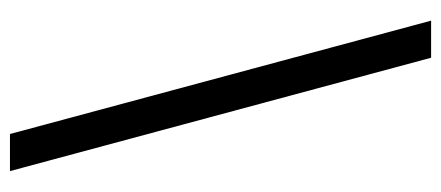

<svg xmlns="http://www.w3.org/2000/svg" viewBox="-277 -524 911 397"><g transform="rotate(90 178.5 -325.5)"><path d="M333.8 109.4 99.4 -761.4H22.7L257.1 109.4Z"/></g></svg>

Font: Riot Sans 2.0
Style: Regular
Weight: 400
Designer: Rasmus Andersson
Foundry: rsms
Version: Version 3.006;hotconv 1.0.109;makeotfexe 2.5.65596